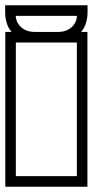

<svg xmlns="http://www.w3.org/2000/svg" viewBox="-40 -707 352 727"><path d="M291 -249Q291 -228.5 291 -204.2Q291 -180 291 -153.8Q291 -127.5 291 -100.8Q291 -74 291 -48.5Q291 -23 291 0Q291 0 275.2 0Q259.5 0 236.2 0Q213 0 189.8 0Q166.5 0 150.8 0Q135 0 135 0Q135 0 135 0Q135 0 135 0Q135 0 135 0Q135 0 135 0Q131.5 -7.5 131.5 -20Q131.5 -32.5 135 -40Q145.5 -40 158.5 -40Q171.5 -40 186.2 -40Q201 -40 217.5 -40Q234 -40 251 -40Q251 -40 251 -40Q251 -40 251 -40Q251 -40 251 -40Q251 -40 251 -40Q251 -40 251 -40Q251 -40 251 -40Q251 -40 251 -40Q251 -40 251 -40Q251 -40 251 -61Q251 -82 251 -113.2Q251 -144.5 251 -175.8Q251 -207 251 -228Q251 -249 251 -249ZM-20 -249H20Q20 -249 20 -228Q20 -207 20 -175.8Q20 -144.5 20 -113.2Q20 -82 20 -61Q20 -40 20 -40Q20 -40 20 -40Q20 -40 20 -40Q20 -40 20 -40Q20 -40 20 -40Q20 -40 20 -40Q20 -40 20 -40Q20 -40 20 -40Q20 -40 20 -40Q37.5 -40 53.8 -40Q70 -40 84.8 -40Q99.5 -40 112.5 -40Q125.5 -40 136 -40Q140 -32.5 140 -20Q140 -7.5 136 0Q136 0 136 0Q136 0 136 0Q136 0 136 0Q136 0 136 0Q136 0 120.2 0Q104.5 0 81.2 0Q58 0 34.8 0Q11.5 0 -4.2 0Q-20 0 -20 0Q-20 -23 -20 -48.5Q-20 -74 -20 -100.8Q-20 -127.5 -20 -153.8Q-20 -180 -20 -204.2Q-20 -228.5 -20 -249ZM291 -188H251Q251 -188 251 -203.8Q251 -219.5 251 -240.5Q251 -261.5 251 -277.2Q251 -293 251 -293Q251 -293 251 -293Q251 -293 251 -293Q251 -293 251 -293Q251 -293 251 -293Q251 -293 251 -308.8Q251 -324.5 251 -345.5Q251 -366.5 251 -382.2Q251 -398 251 -398H291ZM-20 -188V-398H20Q20 -398 20 -382.2Q20 -366.5 20 -345.5Q20 -324.5 20 -308.8Q20 -293 20 -293Q20 -293 20 -293Q20 -293 20 -293Q20 -293 20 -293Q20 -293 20 -293Q20 -293 20 -277.2Q20 -261.5 20 -240.5Q20 -219.5 20 -203.8Q20 -188 20 -188ZM291 -337H251Q251 -337 251 -358Q251 -379 251 -410.2Q251 -441.5 251 -472.8Q251 -504 251 -525Q251 -546 251 -546Q251 -546 251 -546Q251 -546 251 -546Q251 -546 251 -546Q251 -546 251 -546Q251 -546 251 -546Q251 -546 251 -546Q251 -546 251 -546Q251 -546 251 -546Q234 -546 217.5 -546Q201 -546 186.2 -546Q171.5 -546 158.5 -546Q145.5 -546 135 -546Q131.5 -553.5 131.5 -566Q131.5 -578.5 135 -586Q135 -586 135 -586Q135 -586 135 -586Q135 -586 135 -586Q135 -586 135 -586Q135 -586 150.8 -586Q166.5 -586 189.8 -586Q213 -586 236.2 -586Q259.5 -586 275.2 -586Q291 -586 291 -586Q291 -563 291 -537.5Q291 -512 291 -485.2Q291 -458.5 291 -432.2Q291 -406 291 -381.8Q291 -357.5 291 -337ZM-20 -337Q-20 -357.5 -20 -381.8Q-20 -406 -20 -432.2Q-20 -458.5 -20 -485.2Q-20 -512 -20 -537.5Q-20 -563 -20 -586Q-20 -586 -4.2 -586Q11.5 -586 34.8 -586Q58 -586 81.2 -586Q104.5 -586 120.2 -586Q136 -586 136 -586Q136 -586 136 -586Q136 -586 136 -586Q136 -586 136 -586Q136 -586 136 -586Q140 -578.5 140 -566Q140 -553.5 136 -546Q125.5 -546 112.5 -546Q99.5 -546 84.8 -546Q70 -546 53.8 -546Q37.5 -546 20 -546Q20 -546 20 -546Q20 -546 20 -546Q20 -546 20 -546Q20 -546 20 -546Q20 -546 20 -546Q20 -546 20 -546Q20 -546 20 -546Q20 -546 20 -546Q20 -546 20 -525Q20 -504 20 -472.8Q20 -441.5 20 -410.2Q20 -379 20 -358Q20 -337 20 -337ZM180.5 -586Q203.5 -586.5 219.2 -595.5Q235 -604.5 243 -618.2Q251 -632 251.5 -647Q251.5 -647 251.5 -647Q251.5 -647 251.5 -647Q251.5 -647 251.5 -647Q251.5 -647 251.5 -647Q241 -647 217.2 -647Q193.5 -647 169.8 -647Q146 -647 135.5 -647Q121 -647 109 -647Q97 -647 77.2 -647Q57.5 -647 19.5 -647Q19.5 -647 19.5 -647Q19.5 -647 19.5 -647Q19.5 -647 19.5 -647Q19.5 -647 19.5 -647Q20 -632 28.2 -618.2Q36.5 -604.5 52 -595.5Q67.5 -586.5 90.5 -586V-550Q46 -554 22 -570.5Q-2 -587 -11.2 -610.5Q-20.5 -634 -20.5 -659Q-20.5 -663 -20.5 -668Q-20.5 -673 -20.5 -677.2Q-20.5 -681.5 -20.5 -684.2Q-20.5 -687 -20.5 -687Q-20.5 -687 -20.5 -687Q-20.5 -687 -20.5 -687Q-20.5 -687 -20.5 -687Q-20.5 -687 -20.5 -687Q41 -687 70.8 -687Q100.5 -687 113 -687Q125.5 -687 135.5 -687Q141.5 -687 154.8 -687Q168 -687 199.5 -687Q231 -687 291.5 -687Q291.5 -687 291.5 -687Q291.5 -687 291.5 -687Q291.5 -687 291.5 -687Q291.5 -687 291.5 -687Q291.5 -687 291.5 -684.2Q291.5 -681.5 291.5 -677.2Q291.5 -673 291.5 -668Q291.5 -663 291.5 -659Q291.5 -634 282.2 -610.5Q273 -587 249 -570.5Q225 -554 180.5 -550Z"/></svg>

Font: Honk
Style: Regular
Weight: 400
Designer: Noopur Datye & Yesha Goshar
Foundry: Ek Type
Version: Version 1.000